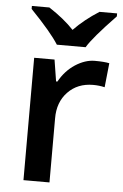

<svg xmlns="http://www.w3.org/2000/svg" viewBox="-54 -805 539 844"><g transform="rotate(5 215.5 -383.0)"><path d="M413.1 -544.9 401.9 -438Q377.4 -443.8 351.1 -443.8Q282.2 -443.8 239.3 -398.9Q196.3 -354 196.8 -282.2V0H82V-540H171.9L187 -444.8H192.9Q219.7 -493.2 262.7 -521.5Q306.6 -549.8 348.6 -549.8Q390.6 -549.8 413.1 -544.9ZM52.2 -766.1H129.4Q196.8 -722.2 239.3 -676.8Q286.6 -725.6 350.6 -766.1H428.2V-752.9Q328.6 -649.4 303.2 -606H176.3Q144.5 -657.2 52.2 -752.9Z"/></g></svg>

Font: OpenSans-Semibold
Style: Regular
Weight: 600
Foundry: Ascender Corporation
Version: Version 1.10